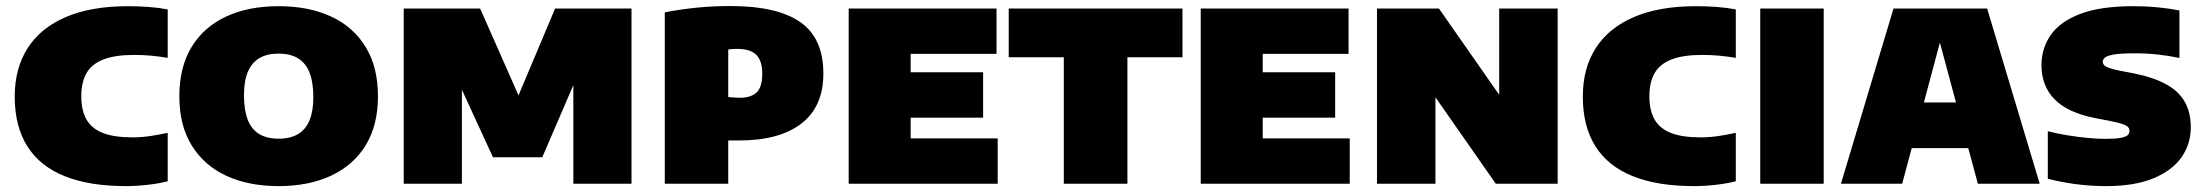

<svg xmlns="http://www.w3.org/2000/svg" viewBox="-20 -624 7480 652"><path d="M407.5 8Q283.5 8 199.5 -25.8Q115.5 -59.5 72.8 -127.2Q30 -195 30 -296Q30 -392 74 -460.8Q118 -529.5 203.8 -566.2Q289.5 -603 414.5 -603Q449 -603 483.8 -600.5Q518.5 -598 549.5 -592V-427.5Q523.5 -432 494.8 -434.8Q466 -437.5 435 -437.5Q371 -437.5 331.5 -422.2Q292 -407 274 -376Q256 -345 256 -297Q256 -249.5 273.5 -218.5Q291 -187.5 329.2 -172.5Q367.5 -157.5 430.5 -157.5Q460 -157.5 491.5 -162.2Q523 -167 549.5 -173V-8.5Q521 -1 482.5 3.5Q444 8 407.5 8Z M926 8Q824 8 748.2 -27.2Q672.5 -62.5 630.8 -130.5Q589 -198.5 589 -297Q589 -396 630.5 -464.2Q672 -532.5 747.8 -567.8Q823.5 -603 926 -603Q1028.5 -603 1104.5 -567.8Q1180.5 -532.5 1222 -464Q1263.5 -395.5 1263.5 -297Q1263.5 -199 1222 -131Q1180.5 -63 1104.5 -27.5Q1028.5 8 926 8ZM926 -153Q965.5 -153 991.8 -168.5Q1018 -184 1031 -215.2Q1044 -246.5 1044 -294Q1044 -345 1030.8 -378Q1017.5 -411 991.2 -426.5Q965 -442 926 -442Q887.5 -442 861.5 -427Q835.5 -412 822 -380.8Q808.5 -349.5 808.5 -301Q808.5 -249.5 821.5 -216.8Q834.5 -184 860.8 -168.5Q887 -153 926 -153Z M1351 0V-595H1610.5L1750.5 -278H1731.5L1865 -595H2124.5V0H1927V-414H1961L1821.5 -90H1654L1505 -414H1548.5V0Z M2237.5 0V-582Q2288 -592 2343.8 -597.8Q2399.5 -603.5 2461 -603.5Q2619.5 -603.5 2697.8 -548.8Q2776 -494 2776 -374.5Q2776 -262 2701.5 -204.5Q2627 -147 2490 -147Q2480 -147 2470.5 -147Q2461 -147 2453 -147V0ZM2492 -292Q2530 -292 2549.2 -310Q2568.5 -328 2568.5 -374Q2568.5 -417.5 2548.2 -437.8Q2528 -458 2483 -458Q2475.5 -458 2467.5 -457.5Q2459.5 -457 2453 -456V-294.5Q2463.5 -293.5 2472.5 -292.8Q2481.5 -292 2492 -292Z M2862 0V-595H3364V-441H3072.5V-154H3368V0ZM2987 -224.5V-378.5H3318.5V-224.5Z M3592.5 0V-429.5H3405.5V-595H3995.5V-429.5H3808.5V0Z M4057.5 0V-595H4559.5V-441H4268V-154H4563.5V0ZM4182.5 -224.5V-378.5H4514V-224.5Z M4656 0V-595H4866.5L5099 -262H5071V-595H5269.5V0H5059.5L4827 -333H4854.5V0Z M5732.5 8Q5608.5 8 5524.5 -25.8Q5440.5 -59.5 5397.8 -127.2Q5355 -195 5355 -296Q5355 -392 5399 -460.8Q5443 -529.5 5528.8 -566.2Q5614.5 -603 5739.5 -603Q5774 -603 5808.8 -600.5Q5843.5 -598 5874.5 -592V-427.5Q5848.5 -432 5819.8 -434.8Q5791 -437.5 5760 -437.5Q5696 -437.5 5656.5 -422.2Q5617 -407 5599 -376Q5581 -345 5581 -297Q5581 -249.5 5598.5 -218.5Q5616 -187.5 5654.2 -172.5Q5692.5 -157.5 5755.5 -157.5Q5785 -157.5 5816.5 -162.2Q5848 -167 5874.5 -173V-8.5Q5846 -1 5807.5 3.5Q5769 8 5732.5 8Z M5957.5 0V-595H6173V0Z M6231.5 0 6410 -595H6728L6906.5 0H6696.5L6558.5 -513H6576.5L6439.5 0ZM6398.5 -121 6443 -276H6693.5L6738 -121Z M7132 8Q7077 8 7025.2 0.8Q6973.5 -6.5 6934 -17V-178.5Q6964.5 -170.5 6999.2 -164.8Q7034 -159 7067.8 -155.8Q7101.5 -152.5 7129 -152.5Q7164.5 -152.5 7182.2 -156Q7200 -159.5 7205.8 -165.5Q7211.5 -171.5 7211.5 -179Q7211.5 -186 7207.2 -191.5Q7203 -197 7189 -202.2Q7175 -207.5 7147 -213L7094.5 -223Q7001 -241.5 6956.8 -287Q6912.5 -332.5 6912.5 -402.5Q6912.5 -460 6944.2 -505.5Q6976 -551 7044.8 -577Q7113.5 -603 7224.5 -603Q7267.5 -603 7308.2 -599Q7349 -595 7381 -588.5V-427Q7347 -434.5 7308.5 -438.8Q7270 -443 7230.5 -443Q7182.5 -443 7159 -439Q7135.5 -435 7128 -428.5Q7120.5 -422 7120.5 -414.5Q7120.5 -406 7129 -399.5Q7137.5 -393 7173 -385L7225.5 -375Q7292.5 -361.5 7335.5 -338Q7378.5 -314.5 7399 -278.5Q7419.5 -242.5 7419.5 -192Q7419.5 -134.5 7387.8 -89.5Q7356 -44.5 7292 -18.2Q7228 8 7132 8Z"/></svg>

Font: Encode Sans SC Condensed Thin Black
Style: Regular
Weight: 900
Version: Version 3.002